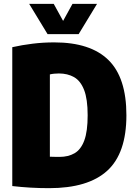

<svg xmlns="http://www.w3.org/2000/svg" viewBox="-20 -971 706 1001"><path d="M236 10Q138.5 10 44 -1V-725Q95 -736.5 149.8 -743.2Q204.5 -750 263 -750Q451.5 -750 545.2 -658.2Q639 -566.5 639 -370Q639 -172 539.2 -81Q439.5 10 236 10ZM290 -153Q336 -153 369 -172.2Q402 -191.5 419.5 -238.8Q437 -286 437 -370Q437 -454.5 418.5 -502Q400 -549.5 366.2 -568.8Q332.5 -588 287 -588Q276.5 -588 262.8 -586.8Q249 -585.5 240 -583V-154Q256.5 -153.5 269.2 -153.2Q282 -153 290 -153ZM228 -793 132 -951H260L309 -862L358 -951H486L390 -793Z"/></svg>

Font: Encode Sans Condensed Condensed Black
Style: Regular
Weight: 900
Width: 3
Designer: Multiple Designers
Foundry: Impallari Type
Version: Version 3.000; ttfautohint (v1.8.3) -l 8 -r 50 -G 200 -x 14 